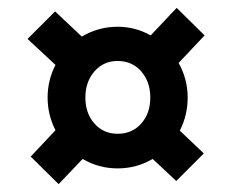

<svg xmlns="http://www.w3.org/2000/svg" viewBox="-20 -550 590 488"><path d="M129 -82 58 -152 121 -219Q101 -258 101 -302Q101 -346 121 -385L50 -451L120 -521L188 -457Q230 -482 279 -482Q324 -482 363 -460L429 -530L500 -460L434 -390Q457 -349 457 -302Q457 -257 437 -218L498 -160L428 -90L368 -146Q327 -122 279 -122Q231 -122 190 -146ZM279 -210Q316 -210 339 -236Q362 -262 362 -302Q362 -342 339 -368.5Q316 -395 279 -395Q243 -395 220 -368.5Q197 -342 197 -302Q197 -262 220 -236Q243 -210 279 -210Z"/></svg>

Font: Lexend
Style: Regular
Weight: 400
Designer: Bonnie Shaver-Troup, Thomas Jockin
Foundry: Lexend
Version: Version 1.007; ttfautohint (v1.8.3)